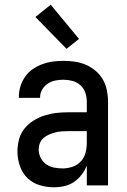

<svg xmlns="http://www.w3.org/2000/svg" viewBox="-20 -786 540 814"><path d="M208 8Q178 8 148 -1Q118 -10 96 -31.5Q74 -53 64 -83Q54 -113 54 -143Q54 -169 60.5 -194.5Q67 -220 83 -240Q99 -260 121 -274Q143 -288 167.5 -296Q192 -304 217.5 -307Q243 -310 269 -310H348V-355Q348 -375 341.5 -393.5Q335 -412 320.5 -425Q306 -438 287 -443Q268 -448 249 -448Q231 -448 214 -444.5Q197 -441 182.5 -431.5Q168 -422 159 -406.5Q150 -391 150 -374V-371H60V-376Q60 -399 67 -421Q74 -443 87 -461.5Q100 -480 119 -493Q138 -506 159.5 -514Q181 -522 203.5 -525Q226 -528 249 -528Q273 -528 297.5 -524.5Q322 -521 344 -511.5Q366 -502 385 -486Q404 -470 416 -449Q428 -428 433 -404Q438 -380 438 -355V0H348V-84Q340 -64 326 -45.5Q312 -27 293.5 -14.5Q275 -2 253 3Q231 8 208 8ZM246 -72Q267 -72 287.5 -79Q308 -86 322.5 -101.5Q337 -117 342.5 -138Q348 -159 348 -180V-230H269Q255 -230 241 -229Q227 -228 214 -224.5Q201 -221 188 -215.5Q175 -210 164.5 -201Q154 -192 149 -179Q144 -166 144 -152Q144 -134 152.5 -117Q161 -100 176 -89.5Q191 -79 209 -75.5Q227 -72 246 -72ZM262 -579 130 -714 195 -766 315 -621Z"/></svg>

Font: Iosevka Custom Medium
Style: Regular
Weight: 500
Monospace: yes
Designer: Belleve Invis
Foundry: Belleve Invis
Version: Version 32.5.0; ttfautohint (v1.8.4)